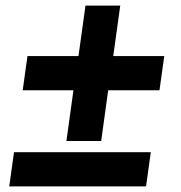

<svg xmlns="http://www.w3.org/2000/svg" viewBox="-20 -611 644 685"><path d="M78 -411H260L285 -591H409L384 -411H566L549 -289H366L341 -108H217L242 -289H61ZM30 -68H518L501 54H13Z"/></svg>

Font: Pathway Extreme 8pt Thin 12pt ExtraBold
Style: Italic
Weight: 800
Italic angle: -8°
Version: Version 1.001;gftools[0.9.26]